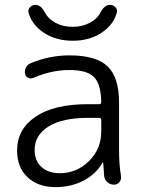

<svg xmlns="http://www.w3.org/2000/svg" viewBox="-20 -757 581 787"><path d="M392 -706Q408 -737 431 -737Q444 -737 453 -727.5Q462 -718 459 -706Q446 -656 396.5 -623Q347 -590 278 -590Q209 -590 159.5 -623Q110 -656 97 -706Q94 -718 103 -727.5Q112 -737 125 -737Q148 -737 164 -706Q177 -680 207.5 -663.5Q238 -647 278 -647Q317 -647 348 -663.5Q379 -680 392 -706ZM341 -274Q236 -274 179 -238.5Q122 -203 122 -143Q122 -98 150 -72.5Q178 -47 225 -47Q294 -47 344.5 -96.5Q395 -146 395 -218V-265Q395 -274 386 -274ZM208 10Q136 10 93 -30.5Q50 -71 50 -140Q50 -227 125.5 -278.5Q201 -330 341 -330H386Q395 -330 395 -338Q394 -412 365.5 -441Q337 -470 265 -470Q191 -470 117 -438Q106 -433 95.5 -438Q85 -443 83 -454Q80 -467 86 -479.5Q92 -492 104 -497Q181 -530 265 -530Q374 -530 421 -485Q468 -440 468 -337V-140Q468 -82 476 -35Q478 -21 469.5 -10.5Q461 0 448 0Q432 0 420.5 -10Q409 -20 407 -35Q405 -54 403 -90Q403 -92 401 -92Q400 -92 400 -90Q373 -43 322 -16.5Q271 10 208 10Z"/></svg>

Font: Rounded Mplus 1c
Style: Regular
Weight: 400
Version: Version 1.059.20150529